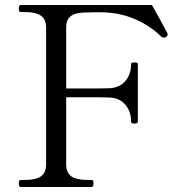

<svg xmlns="http://www.w3.org/2000/svg" viewBox="-20 -746 726 766"><path d="M649 -608Q649 -605 647 -602.5Q645 -600 641 -598Q638 -596 633 -596Q627 -596 623 -600Q579 -644 516.5 -670.5Q454 -697 380 -697H355Q314 -697 292 -693.5Q270 -690 257 -677Q244 -664 244 -635V-393H334Q395 -393 414 -394Q456 -395 479.5 -422Q503 -449 503 -490Q503 -497 516 -497Q523 -497 526.5 -495.5Q530 -494 530 -490V-261Q530 -253 516 -253Q503 -253 503 -261Q503 -302 479.5 -329Q456 -356 414 -357Q395 -358 334 -358H244V-91Q244 -57 264.5 -42.5Q285 -28 330 -28H346Q353 -28 353 -15Q353 0 346 0H62Q55 0 55 -14Q55 -28 62 -28H78Q123 -28 143.5 -42.5Q164 -57 164 -91V-635Q164 -670 142.5 -684Q121 -698 78 -698H62Q55 -698 55 -712Q55 -726 62 -726H586L597 -707Q645 -620 648 -613Q649 -611 649 -608Z"/></svg>

Font: Shippori Mincho
Style: Regular
Weight: 400
Designer: FONTDASU
Foundry: FONTDASU / Google Inc. / but / Adobe
Version: Version 3.110; ttfautohint (v1.8.3)